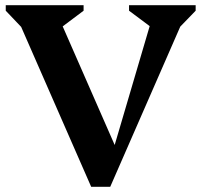

<svg xmlns="http://www.w3.org/2000/svg" viewBox="-20 -710 771 735"><path d="M329 5 61 -607 2 -669V-690H300V-669L220 -609L419 -155L553 -610L474 -669V-690H729V-669L670 -608L402 5Z"/></svg>

Font: Platypi SemiBold
Style: Regular
Weight: 600
Designer: David Sargent
Foundry: Bolt Cutter Type
Version: Version 1.200; ttfautohint (v1.8.4.7-5d5b)